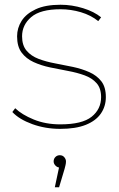

<svg xmlns="http://www.w3.org/2000/svg" viewBox="-20 -540 503 809"><path d="M234 3Q171 3 116 -17Q61 -37 32 -68L44 -84Q72 -57 122 -36.5Q172 -16 234 -16Q326 -16 366 -48Q406 -80 406 -131Q406 -168 387 -189.5Q368 -211 336.5 -222.5Q305 -234 267 -241Q229 -248 191 -256Q153 -264 121.5 -278.5Q90 -293 71 -318.5Q52 -344 52 -387Q52 -422 71 -452Q90 -482 130.5 -501Q171 -520 235 -520Q283 -520 330 -505.5Q377 -491 406 -467L394 -451Q363 -476 321 -488.5Q279 -501 235 -501Q150 -501 111.5 -468Q73 -435 73 -387Q73 -349 92 -326.5Q111 -304 142.5 -292Q174 -280 212 -273Q250 -266 287.5 -258Q325 -250 356.5 -236Q388 -222 407 -197.5Q426 -173 426 -131Q426 -92 405 -61.5Q384 -31 341.5 -14Q299 3 234 3ZM211 249 231 155 232 166Q222 166 214 158Q206 150 206 140Q206 129 213.5 121.5Q221 114 232 114Q244 114 251 122.5Q258 131 258 140Q258 148 256 156Q254 164 252 172L229 249Z"/></svg>

Font: Montserrat Thin
Style: Regular
Weight: 100
Designer: Julieta Ulanovsky
Foundry: Julieta Ulanovsky
Version: Version 9.000